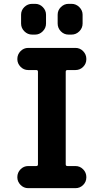

<svg xmlns="http://www.w3.org/2000/svg" viewBox="-20 -980 540 1000"><path d="M331.1 -615.2Q322.3 -615.2 322.3 -606.4V-124Q322.3 -115.2 331.1 -115.2H373Q396.5 -115.2 413.1 -98.1Q429.7 -81.1 429.7 -57.6V-56.6Q429.7 -33.2 413.1 -16.6Q396.5 0 373 0H127Q103.5 0 86.9 -17.1Q70.3 -34.2 70.3 -56.6V-57.6Q70.3 -81.1 86.9 -98.1Q103.5 -115.2 127 -115.2H168.9Q177.7 -115.2 177.7 -124V-606.4Q177.7 -615.2 168.9 -615.2H127Q103.5 -615.2 86.9 -632.3Q70.3 -649.4 70.3 -671.9V-672.9Q70.3 -696.3 86.9 -713.4Q103.5 -730.5 127 -730.5H373Q396.5 -730.5 413.1 -713.4Q429.7 -696.3 429.7 -672.9V-671.9Q429.7 -648.4 413.1 -631.8Q396.5 -615.2 373 -615.2ZM352.5 -960Q376 -960 393.1 -942.9Q410.2 -925.8 410.2 -903.3V-857.4Q410.2 -834 393.1 -816.9Q376 -799.8 352.5 -799.8H336.9Q313.5 -799.8 296.9 -816.9Q280.3 -834 280.3 -857.4V-903.3Q280.3 -926.8 297.4 -943.4Q314.5 -960 336.9 -960ZM147.5 -960H163.1Q186.5 -960 203.1 -942.9Q219.7 -925.8 219.7 -903.3V-857.4Q219.7 -834 202.6 -816.9Q185.5 -799.8 163.1 -799.8H147.5Q124 -799.8 106.9 -816.9Q89.8 -834 89.8 -857.4V-903.3Q89.8 -926.8 106.9 -943.4Q124 -960 147.5 -960Z"/></svg>

Font: Rounded Mgen+ 2m bold
Style: Bold
Weight: 700
Designer: [Source Han Sans]
Ryoko NISHIZUKA  (kana & ideographs); Paul D. Hunt (Latin, Greek & Cyrillic); Wenlong ZHANG  (bopomofo
Version: Version 1.059.20150602